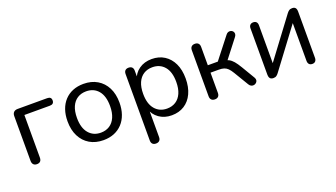

<svg xmlns="http://www.w3.org/2000/svg" viewBox="-61 -965 2831 1619"><g transform="rotate(-20 1355.0 -155.0)"><path d="M121.5 7Q101.5 7 90.5 -4.7Q79.5 -16.4 79.5 -38V-439Q79.5 -461.8 91.8 -474.1Q104.2 -486.5 127 -486.5H391.5Q410.5 -486.5 419.8 -478.2Q429 -469.8 429 -453.2Q429 -436.5 419.8 -427.8Q410.5 -419 391.5 -419H163V-38Q163 7 121.5 7Z M719.3 9Q648.5 9 596.2 -22Q544 -53 515.2 -109.8Q486.5 -166.6 486.5 -243.7Q486.5 -301.5 502.7 -347.9Q518.8 -394.2 549.6 -427.4Q580.3 -460.5 623.4 -478Q666.5 -495.5 719.3 -495.5Q790.4 -495.5 842.7 -464.5Q895 -433.5 923.8 -377Q952.5 -320.5 952.5 -243.5Q952.5 -185.7 936.2 -139.1Q920 -92.5 889.2 -59.3Q858.4 -26.2 815.7 -8.6Q773 9 719.3 9ZM719.3 -58Q764.5 -58 798 -79.5Q831.5 -101 849.8 -142.5Q868 -184 868 -243.4Q868 -333.5 827.8 -381Q787.5 -428.5 719.5 -428.5Q674.5 -428.5 641 -407.2Q607.5 -386 589.2 -344.8Q571 -303.5 571 -243.5Q571 -154 611.5 -106Q652 -58 719.3 -58Z M1124.5 187Q1104.5 187 1093.8 176Q1083 165 1083 144.5V-451Q1083 -472 1093.8 -482.8Q1104.5 -493.5 1124 -493.5Q1144 -493.5 1154.8 -482.8Q1165.5 -472 1165.5 -451V-357L1154.5 -372Q1170.5 -428.5 1218 -462Q1265.5 -495.5 1331.5 -495.5Q1396.5 -495.5 1444.8 -464.8Q1493 -434 1519.8 -377.8Q1546.5 -321.5 1546.5 -243.5Q1546.5 -166.5 1520 -109.5Q1493.5 -52.5 1445.2 -21.8Q1397 9 1331.5 9Q1266 9 1218.8 -24.5Q1171.5 -58 1155 -113H1166.5V144.5Q1166.5 165 1155.5 176Q1144.5 187 1124.5 187ZM1313.5 -58Q1358.5 -58 1392 -79.5Q1425.5 -101 1443.8 -142.5Q1462 -184 1462 -243.5Q1462 -333.5 1421.8 -381Q1381.5 -428.5 1313.5 -428.5Q1268.5 -428.5 1235 -407.2Q1201.5 -386 1183.2 -344.8Q1165 -303.5 1165 -243.5Q1165 -154 1205.5 -106Q1246 -58 1313.5 -58Z M1718.5 7Q1698.5 7 1687.5 -4.2Q1676.5 -15.5 1676.5 -36V-448.5Q1676.5 -469.5 1687.5 -480.5Q1698.5 -491.5 1718.5 -491.5Q1738.5 -491.5 1749.2 -480.5Q1760 -469.5 1760 -448.5V-284H1849.5L1997 -472.5Q2006.5 -485.5 2018.8 -489Q2031 -492.5 2042 -489Q2053 -485.5 2060 -476.5Q2067 -467.5 2067 -455.2Q2067 -443 2057 -430L1917.5 -250L1894.5 -276Q1922.5 -273 1943.2 -262.2Q1964 -251.5 1983 -229.2Q2002 -207 2024.5 -169L2095 -50.5Q2103 -36.5 2101 -24.8Q2099 -13 2090 -4.8Q2081 3.5 2069.2 5.8Q2057.5 8 2045.8 3Q2034 -2 2025.5 -16L1947 -147Q1930.5 -174.5 1915.2 -189.8Q1900 -205 1881.2 -211.2Q1862.5 -217.5 1835 -217.5H1760V-36Q1760 -15.5 1749.2 -4.2Q1738.5 7 1718.5 7Z M2243 7Q2231 7 2222.2 2.5Q2213.5 -2 2209 -12.2Q2204.5 -22.5 2204.5 -38V-452.5Q2204.5 -472.5 2214.8 -483Q2225 -493.5 2243 -493.5Q2261 -493.5 2270.8 -483Q2280.5 -472.5 2280.5 -452.5V-80H2255.5L2544.5 -466.5Q2552.5 -477.5 2563.5 -485.5Q2574.5 -493.5 2592.5 -493.5Q2605 -493.5 2613.2 -489Q2621.5 -484.5 2626 -474.8Q2630.5 -465 2630.5 -449V-34Q2630.5 -15 2620.8 -4Q2611 7 2593 7Q2574 7 2564.2 -4Q2554.5 -15 2554.5 -34V-407H2580L2290.5 -20Q2283 -9.5 2272.2 -1.2Q2261.5 7 2243 7Z"/></g></svg>

Font: Nunito ExtraLight
Style: Regular
Weight: 200
Designer: Vernon Adams
Foundry: Vernon Adams
Version: Version 3.602;April 4, 2023;FontCreator 14.0.0.2856 64-bit